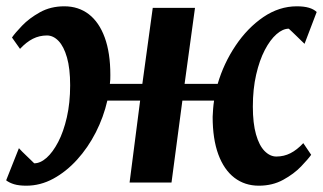

<svg xmlns="http://www.w3.org/2000/svg" viewBox="-24 -579 1025 609"><path d="M59.5 10Q36.5 10 21.2 5.5Q6 1 -4.5 -7L36 -109Q40 -104.5 46.2 -98.2Q52.5 -92 59.8 -85Q67 -78 73.5 -71.8Q80 -65.5 84.5 -61Q104 -61 123.8 -78.5Q143.5 -96 160.5 -128.5Q177.5 -161 188 -206.8Q198.5 -252.5 198.5 -308.5Q198.5 -361.5 188.5 -396.5Q178.5 -431.5 161.8 -449Q145 -466.5 125 -466.5Q101 -466.5 80.2 -456Q59.5 -445.5 39.5 -424L14 -460Q23.5 -474 46 -497.5Q68.5 -521 102.5 -540Q136.5 -559 180 -559Q225 -559 257.8 -533.8Q290.5 -508.5 308.2 -460Q326 -411.5 326 -341Q326 -334 325.8 -327Q325.5 -320 324.5 -313H427.5L460.5 -554H594.5L561.5 -313H666.5Q685.5 -378 723.2 -434.2Q761 -490.5 811.2 -524.8Q861.5 -559 917.5 -559Q940 -559 955.5 -554.5Q971 -550 980.5 -541L942 -440Q937 -444.5 930.5 -451Q924 -457.5 917 -464.2Q910 -471 903.5 -477.2Q897 -483.5 892 -488Q873 -488 853 -470.5Q833 -453 816 -420.5Q799 -388 788.5 -342.2Q778 -296.5 778 -241Q778 -188 788 -152.8Q798 -117.5 815.2 -100Q832.5 -82.5 852.5 -82.5Q876.5 -82.5 897.2 -93Q918 -103.5 938 -125L963 -88Q953.5 -74.5 931 -51Q908.5 -27.5 874.5 -8.8Q840.5 10 797 10Q752.5 10 719.5 -15.2Q686.5 -40.5 668.5 -89.2Q650.5 -138 650.5 -208.5Q651 -221 652 -234Q653 -247 655 -260H554.5L520 0H387L420.5 -260H316.5Q304.5 -207.5 279.8 -159Q255 -110.5 220.5 -72.5Q186 -34.5 145 -12.2Q104 10 59.5 10Z"/></svg>

Font: Merriweather 20pt
Style: Bold Italic
Weight: 700
Italic angle: -7.8°
Version: Version 2.101